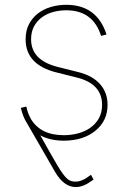

<svg xmlns="http://www.w3.org/2000/svg" viewBox="-20 -574 522 799"><path d="M66.8 -125 89.5 -130.7Q92.3 -116.5 97.1 -103.9Q101.9 -91.3 108 -80.3Q108.3 -79.9 108.3 -79.5Q148.4 -11.4 245.7 -11.4Q275.2 -11.4 303.6 -18.6Q332 -25.9 354.6 -41.4Q377.1 -56.8 391 -80.8Q404.8 -104.8 404.8 -137.8Q404.8 -225.1 299.7 -251.4L214.5 -272.7Q86.6 -304.7 86.6 -410.5Q86.6 -446.7 100.7 -473.5Q114.7 -500.4 138.1 -518.3Q161.6 -536.2 192.1 -545.1Q222.7 -554 255.7 -554Q383.5 -554 423.3 -430.4L400.6 -424.7Q367.2 -531.2 255.7 -531.2Q227.6 -531.2 201.3 -524.1Q175.1 -517 154.7 -502.1Q134.2 -487.2 121.8 -464.5Q109.4 -441.8 109.4 -410.5Q109.4 -323.2 220.2 -295.5L305.4 -274.1Q365.4 -259.2 396.5 -223.7Q427.6 -188.2 427.6 -137.8Q427.6 -71 376.8 -29.8Q326 11.4 245.7 11.4Q188.9 11.4 147.7 -10.7Q171.9 32.3 189.3 63.2Q206.7 94.1 219.6 115.6Q232.6 137.1 242.2 150Q251.8 163 260.1 170.1Q268.5 177.2 276.5 179.5Q284.4 181.8 294.7 181.8Q308.6 181.8 323.5 175.2Q338.4 168.7 358.7 153.4L369.3 173.3Q345.5 190.7 328.5 197.6Q311.4 204.5 295.5 204.5Q246.4 204.5 209.5 142L92.3 -61.4Q74.9 -88.4 66.8 -125Z"/></svg>

Font: Inter P Thin
Style: Regular
Weight: 100
Designer: Rasmus Andersson
Foundry: rsms
Version: Version 3.018;git-588b23468